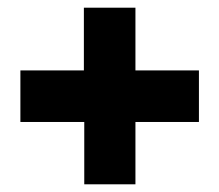

<svg xmlns="http://www.w3.org/2000/svg" viewBox="-20 -552 570 499"><path d="M497 -369H332V-532H198V-369H33V-235H199V-73H332V-235H497Z"/></svg>

Font: Exo 2 Extra Bold
Style: Regular
Weight: 800
Designer: Natanael Gama
Version: Version 1.001;PS 001.001;hotconv 1.0.88;makeotf.lib2.5.64775